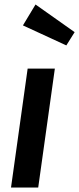

<svg xmlns="http://www.w3.org/2000/svg" viewBox="-20 -834 352 854"><path d="M150 0H29L103 -529H224ZM312 -691 275 -632 82 -721 138 -814Z"/></svg>

Font: Fira Sans Condensed Medium
Style: Italic
Weight: 500
Width: 3
Italic angle: -8°
Designer: bBox Type GmbH & Carrois Corporate GbR & Edenspiekermann AG
Foundry: bBox Type GmbH & Carrois Corporate GbR & Edenspiekermann AG
Version: Version 4.301